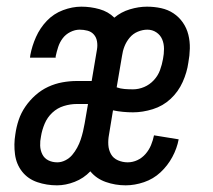

<svg xmlns="http://www.w3.org/2000/svg" viewBox="-20 -548 640 576"><path d="M151 8Q120 8 92 -1.5Q64 -11 46.5 -33Q29 -55 25 -85Q21 -115 26 -145Q29 -167 36 -188Q43 -209 56 -228Q69 -247 86.5 -262.5Q104 -278 124.5 -287.5Q145 -297 167 -301Q189 -305 210 -305H255L271 -400Q273 -412 271 -424Q269 -436 261.5 -444.5Q254 -453 242.5 -456Q231 -459 219 -459Q205 -459 191 -452Q177 -445 168 -433Q159 -421 154.5 -407Q150 -393 147 -379V-375H70L71 -383Q76 -410 88 -437Q100 -464 120.5 -485.5Q141 -507 169 -517.5Q197 -528 224 -528Q252 -528 278.5 -520.5Q305 -513 323 -495Q343 -512 369.5 -520Q396 -528 421 -528Q443 -528 463.5 -523.5Q484 -519 500.5 -508Q517 -497 528.5 -480.5Q540 -464 545 -444Q550 -424 549.5 -402.5Q549 -381 545 -360Q541 -331 528 -302Q515 -273 492 -251.5Q469 -230 438.5 -220.5Q408 -211 379 -211Q364 -211 348.5 -212.5Q333 -214 319 -217L307 -144Q304 -128 305 -113Q306 -98 313 -85.5Q320 -73 334 -67Q348 -61 363 -61Q378 -61 392 -67.5Q406 -74 416.5 -86Q427 -98 433 -112.5Q439 -127 442 -142L516 -130Q511 -103 497 -77Q483 -51 461.5 -31Q440 -11 412 -1.5Q384 8 357 8Q326 8 297.5 -2Q269 -12 251 -34Q231 -13 204 -2.5Q177 8 151 8ZM379 -280Q396 -280 412.5 -287Q429 -294 441.5 -307.5Q454 -321 460 -337.5Q466 -354 469 -371Q472 -386 472 -401.5Q472 -417 466.5 -430Q461 -443 449 -451Q437 -459 422 -459Q408 -459 393.5 -453Q379 -447 369 -435Q359 -423 353.5 -409Q348 -395 346 -380L330 -286Q341 -282 353.5 -281Q366 -280 379 -280ZM152 -61Q164 -61 176 -67Q188 -73 196.5 -83Q205 -93 211.5 -105Q218 -117 222 -129Q226 -141 229 -153.5Q232 -166 234 -178L244 -236H210Q191 -236 171.5 -230Q152 -224 137 -210Q122 -196 114 -177Q106 -158 103 -139Q100 -125 100.5 -111Q101 -97 107 -85Q113 -73 125 -67Q137 -61 152 -61Z"/></svg>

Font: Iosevka HT Extended
Style: Italic
Weight: 400
Width: 7
Italic angle: -9°
Monospace: yes
Designer: Belleve Invis
Foundry: Belleve Invis
Version: Version 32.3.0; ttfautohint (v1.8.4)